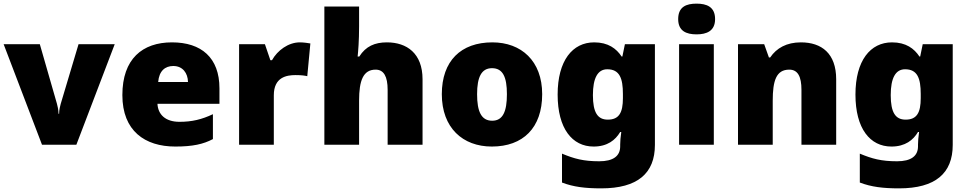

<svg xmlns="http://www.w3.org/2000/svg" viewBox="-20 -796 5326 1056"><path d="M211 0H400L611 -553H412L314 -225C311 -214 305 -192 305 -170H302C302 -191 295 -220 293 -226L199 -553H0Z M926 -563C763 -563 653 -472 653 -273C653 -76 777 10 944 10C1040 10 1098 -3 1151 -31V-168C1090 -139 1036 -126 967 -126C889 -126 849 -167 846 -225H1187V-310C1187 -479 1087 -563 926 -563ZM933 -433C985 -433 1013 -394 1014 -345H850C855 -406 888 -433 933 -433Z M1629 -563C1566 -563 1506 -519 1476 -465H1467L1437 -553H1295V0H1486V-272C1486 -372 1557 -383 1605 -383C1640 -383 1657 -380 1670 -377L1687 -557C1676 -559 1650 -563 1629 -563Z M1955 -652V-760H1764V0H1955V-243C1955 -352 1977 -413 2046 -413C2091 -413 2112 -375 2112 -302V0H2304V-360C2304 -503 2217 -563 2108 -563C2042 -563 1992 -542 1956 -485H1947C1950 -514 1955 -570 1955 -652Z M2962 -278C2962 -461 2847 -563 2688 -563C2515 -563 2410 -461 2410 -278C2410 -93 2525 10 2685 10C2857 10 2962 -93 2962 -278ZM2604 -278C2604 -372 2628 -421 2686 -421C2746 -421 2768 -372 2768 -278C2768 -183 2746 -132 2687 -132C2627 -132 2604 -183 2604 -278Z M3248 -563C3129 -563 3047 -463 3047 -276C3047 -89 3127 10 3245 10C3321 10 3365 -26 3391 -70H3397C3393 -43 3391 -18 3391 -1V9C3391 62 3353 91 3276 91C3189 91 3138 77 3071 49V208C3134 232 3198 240 3287 240C3487 240 3582 157 3582 1V-553H3417L3403 -485H3399C3370 -529 3325 -563 3248 -563ZM3320 -415C3388 -415 3406 -365 3406 -279V-256C3406 -177 3385 -138 3323 -138C3267 -138 3241 -177 3241 -273C3241 -366 3267 -415 3320 -415Z M3811 -776C3755 -776 3710 -759 3710 -691C3710 -625 3755 -607 3811 -607C3866 -607 3913 -625 3913 -691C3913 -759 3866 -776 3811 -776ZM3906 -553H3715V0H3906Z M4385 -563C4307 -563 4251 -532 4216 -480H4209L4183 -553H4039V0H4230V-242C4230 -352 4249 -413 4321 -413C4368 -413 4388 -375 4388 -302V0H4579V-360C4579 -502 4499 -563 4385 -563Z M4886 -563C4767 -563 4685 -463 4685 -276C4685 -89 4765 10 4883 10C4959 10 5003 -26 5029 -70H5035C5031 -43 5029 -18 5029 -1V9C5029 62 4991 91 4914 91C4827 91 4776 77 4709 49V208C4772 232 4836 240 4925 240C5125 240 5220 157 5220 1V-553H5055L5041 -485H5037C5008 -529 4963 -563 4886 -563ZM4958 -415C5026 -415 5044 -365 5044 -279V-256C5044 -177 5023 -138 4961 -138C4905 -138 4879 -177 4879 -273C4879 -366 4905 -415 4958 -415Z"/></svg>

Font: Noto Sans Lao Looped Black
Style: Regular
Weight: 900
Designer: Mark Frömberg, Ben Mitchell
Foundry: The Fontpad Ltd
Version: Version 1.002